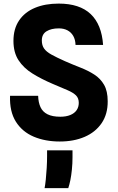

<svg xmlns="http://www.w3.org/2000/svg" viewBox="-20 -758 640 1042"><path d="M304.5 10Q225.5 10 163.2 -16.2Q101 -42.5 66.2 -97.5Q31.5 -152.5 34.5 -238H187Q188 -202 199.8 -176.5Q211.5 -151 237.8 -137.8Q264 -124.5 307.5 -124.5Q339 -124.5 361.5 -133.8Q384 -143 395.8 -160Q407.5 -177 407.5 -200Q407.5 -225.5 392.2 -240.5Q377 -255.5 345.5 -269Q314 -282.5 265.5 -303Q204.5 -329 156.2 -359Q108 -389 80.5 -431.2Q53 -473.5 53 -536Q53 -602 83.8 -647.2Q114.5 -692.5 169.8 -715.5Q225 -738.5 298.5 -738.5Q412 -738.5 472 -681.8Q532 -625 539.5 -514H390Q389 -543 377.5 -563Q366 -583 346 -593.5Q326 -604 299 -604Q258 -604 232.5 -588.2Q207 -572.5 207 -538.5Q207 -512.5 219 -495Q231 -477.5 258.8 -462Q286.5 -446.5 332.5 -426Q376 -407 417.5 -390.8Q459 -374.5 492 -353.2Q525 -332 544.8 -297.8Q564.5 -263.5 564.5 -208.5Q565 -138.5 531.5 -89.5Q498 -40.5 439.2 -15.2Q380.5 10 304.5 10ZM222 263Q225.5 245.5 228.5 216.5Q231.5 187.5 233.5 153.8Q235.5 120 235.5 89.5V58H373.5V94.5Q373.5 130 370.2 162Q367 194 361.8 219.8Q356.5 245.5 350.5 263Z"/></svg>

Font: Spline Sans Mono
Style: Bold
Weight: 700
Designer: Eben Sorkin, Mirko Velimirovic
Foundry: Sorkin Type
Version: Version 1.004